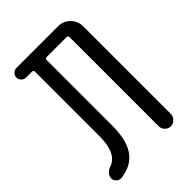

<svg xmlns="http://www.w3.org/2000/svg" viewBox="-216 -827 932 932"><g transform="rotate(-45 250.0 -361.0)"><path d="M55.7 7.8Q41 8.8 30.3 -1.5Q19.5 -11.7 19.5 -27.3Q19.5 -41 30.3 -52.7Q41 -64.5 55.7 -69.3Q124 -91.8 124 -209V-654.3Q124 -664.1 114.3 -664.1H73.2Q60.5 -664.1 50.3 -673.8Q40 -683.6 40 -696.8Q40 -710 49.8 -720.2Q59.6 -730.5 73.2 -730.5H360.4Q395.5 -730.5 420.4 -705.1Q445.3 -679.7 445.3 -644.5V-42Q445.3 -25.4 432.6 -12.7Q419.9 0 402.8 0Q385.7 0 373.5 -12.7Q361.3 -25.4 361.3 -42V-653.3Q361.3 -664.1 349.6 -664.1H214.8Q204.1 -664.1 204.1 -653.3V-202.1Q204.1 -103.5 167.5 -52.2Q130.9 -1 55.7 7.8Z"/></g></svg>

Font: Rounded-X Mgen+ 1mn regular
Style: Regular
Weight: 400
Designer: [Source Han Sans]
Ryoko NISHIZUKA  (kana & ideographs); Paul D. Hunt (Latin, Greek & Cyrillic); Wenlong ZHANG  (bopomofo
Version: Version 1.059.20150602